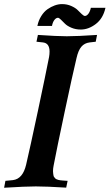

<svg xmlns="http://www.w3.org/2000/svg" viewBox="-72 -902 528 924"><path d="M-52.2 1.5 -45.9 -31.7 -9.8 -35.2Q37.6 -41 53.7 -109.4Q72.3 -189 110.4 -367.9Q148.4 -546.9 164.1 -627.4Q166.5 -640.6 166.5 -653.8Q166.5 -694.3 134.8 -697.8L103.5 -701.2L110.4 -733.9Q203.6 -727.5 249.5 -727.5Q299.8 -727.5 395 -733.9L388.7 -701.2L359.4 -697.8Q334.5 -694.8 319.6 -677.2Q304.7 -659.7 296.4 -623Q277.3 -543.5 239.3 -364.3Q201.2 -185.1 186 -105Q183.1 -90.8 183.1 -78.1Q183.1 -71.3 184.1 -65.7Q185.1 -60.1 185.8 -55.9Q186.5 -51.8 189.9 -48.3Q193.4 -44.9 194.8 -42.7Q196.3 -40.5 201.7 -38.8Q207 -37.1 209 -36.1Q210.9 -35.2 218.8 -34.4Q226.6 -33.7 228.8 -33.4Q231 -33.2 240.7 -32.5Q250.5 -31.7 253.4 -31.7L246.6 1Q151.9 -4.9 100.1 -4.9Q51.3 -4.9 -52.2 1.5ZM226.6 -882.3Q250.5 -882.3 270.8 -873.3Q291 -864.3 301.5 -853.8Q312 -843.3 321.5 -834.2Q331.1 -825.2 336.4 -825.2Q345.2 -825.2 353.3 -835.7Q361.3 -846.2 365.2 -864.3H435.5Q424.3 -813.5 389.2 -786.6Q354 -759.8 316.9 -759.8Q292 -759.8 271.5 -768.6Q251 -777.3 240.5 -788.1Q230 -798.8 220.9 -807.6Q211.9 -816.4 207 -816.4Q197.8 -816.4 189.7 -805.9Q181.6 -795.4 178.2 -777.3H107.9Q113.3 -803.7 126.5 -824.7Q139.6 -845.7 156.7 -857.7Q173.8 -869.6 191.7 -876Q209.5 -882.3 226.6 -882.3Z"/></svg>

Font: Flanker
Style: Bold Italic
Weight: 700
Italic angle: -12°
Designer: Flanker
Version: Version 2.000